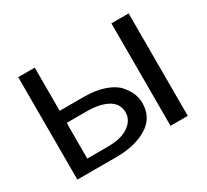

<svg xmlns="http://www.w3.org/2000/svg" viewBox="-138 -912 1219 1128"><g transform="rotate(-30 471.5 -347.5)"><path d="M92 0V-695H204V-402H366Q447 -402 506 -381.5Q565 -361 594 -328Q623 -295 635.5 -263.5Q648 -232 648 -200Q648 -100 565.5 -50Q483 0 359 0ZM204 -78H340Q425 -78 472 -105Q519 -132 531 -173V-172Q537 -193 534 -218Q526 -269 473.5 -294.5Q421 -320 341 -320H205Q205 -312 204.5 -297Q204 -282 204 -275ZM724 0V-695H841V0Z"/></g></svg>

Font: Coval
Style: Medium
Weight: 500
Foundry: Context Ltd
Version: Version 001.000